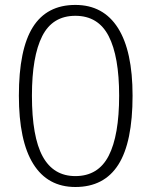

<svg xmlns="http://www.w3.org/2000/svg" viewBox="-20 -745 611 775"><path d="M515.1 -358.9Q515.1 -170.9 457.8 -80.6Q400.4 9.8 284.2 9.8Q172.4 9.8 114.3 -83.3Q56.2 -176.3 56.2 -358.9Q56.2 -545.4 112.5 -635.3Q168.9 -725.1 284.2 -725.1Q397 -725.1 456.1 -632.1Q515.1 -539.1 515.1 -358.9ZM108.9 -358.9Q108.9 -192.9 152.3 -113.5Q195.8 -34.2 284.2 -34.2Q376.5 -34.2 418.7 -116.2Q460.9 -198.2 460.9 -358.9Q460.9 -517.1 418.7 -599.1Q376.5 -681.2 284.2 -681.2Q191.9 -681.2 150.4 -599.1Q108.9 -517.1 108.9 -358.9Z"/></svg>

Font: TypoPRO Open Sans
Style: Regular
Weight: 300
Foundry: Ascender Corporation
Version: Version 1.10